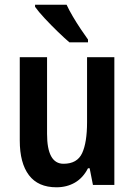

<svg xmlns="http://www.w3.org/2000/svg" viewBox="-20 -786 572 816"><path d="M466 -543V0H375L361 -71H354Q333 -30 298.5 -10Q264 10 220 10Q142 10 103 -41.5Q64 -93 64 -189V-543H180V-217Q180 -90 250 -90Q308 -90 329 -135Q350 -180 350 -267V-543ZM263 -766Q273 -744 289.5 -716Q306 -688 323.5 -662Q341 -636 354 -618V-606H275Q255 -623 226 -651Q197 -679 170 -708Q143 -737 129 -757V-766Z"/></svg>

Font: Noto Sans Devanagari Condensed SemiBold
Style: Regular
Weight: 600
Width: 3
Designer: Jelle Bosma - Monotype Design Team
Foundry: Monotype Imaging Inc.
Version: Version 2.004; ttfautohint (v1.8.4.7-5d5b)